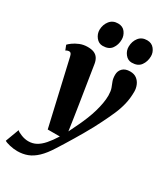

<svg xmlns="http://www.w3.org/2000/svg" viewBox="-278 -891 1070 1243"><g transform="rotate(30 257.5 -270.0)"><path d="M59.5 -449Q56 -464.5 51 -470.5Q46 -476.5 38.5 -476.5Q32 -476.5 25.8 -474.5Q19.5 -472.5 13 -468L-1 -503.5Q5.5 -511.5 23.8 -525Q42 -538.5 69 -549.8Q96 -561 128 -561Q157.5 -561 176.2 -552.8Q195 -544.5 205.5 -528.2Q216 -512 220 -488.5Q227 -444.5 234.2 -398.2Q241.5 -352 249 -305Q256.5 -258 263.8 -211.5Q271 -165 278 -119.5L292 -24.5L327 -97Q343.5 -131.5 357 -165.5Q370.5 -199.5 380 -232.2Q389.5 -265 395 -296Q400.5 -327 400.5 -355.5Q400 -388.5 392.8 -408.2Q385.5 -428 378 -446.5Q370.5 -465 370.5 -493.5Q370.5 -522.5 389.8 -541.8Q409 -561 445.5 -561Q475.5 -561 494.8 -546.2Q514 -531.5 523.5 -508.5Q533 -485.5 533 -461.5Q533 -411 522.5 -367Q512 -323 493.5 -280.8Q475 -238.5 451.5 -191.5Q439 -165.5 422.2 -134.2Q405.5 -103 386.2 -69.8Q367 -36.5 347.5 -4Q328 28.5 310 57.5Q292 86.5 277.5 109Q244 163 211 194.2Q178 225.5 143.5 238.5Q109 251.5 69 251.5Q40.5 251.5 11 244.5Q-18.5 237.5 -28.5 230L9 129.5Q19.5 140 46.2 150.2Q73 160.5 98.5 160.5Q130.5 160.5 156.8 146.2Q183 132 208 103.5Q233 75 260.5 31.5H170ZM206.5 -615Q177 -615 157.2 -640Q137.5 -665 137.5 -695.5Q138.5 -735 160.8 -763Q183 -791 222 -791Q257.5 -791 275.8 -766.2Q294 -741.5 294 -712.5Q294 -673 273.2 -644Q252.5 -615 206.5 -615ZM424 -615Q394.5 -615 374.8 -640Q355 -665 355.5 -695.5Q356 -735 377.8 -763Q399.5 -791 439.5 -791Q474 -791 493.2 -766.2Q512.5 -741.5 512 -712.5Q511.5 -673 490.5 -644Q469.5 -615 424 -615Z"/></g></svg>

Font: Merriweather 36pt Black
Style: Italic
Weight: 900
Italic angle: -7.8°
Version: Version 2.101